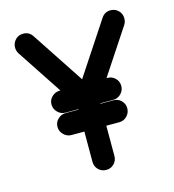

<svg xmlns="http://www.w3.org/2000/svg" viewBox="-102 -743 764 845"><g transform="rotate(-15 280.0 -321.0)"><path d="M478 -658Q499 -658 513.5 -643.5Q528 -629 528 -608Q528 -593 520 -580L384 -374H387Q387 -374 388 -374Q409 -374 423.5 -359.5Q438 -345 438 -324.5Q438 -304 423.5 -289Q409 -274 388 -274Q387 -274 387 -274H329V-272H388Q409 -272 423.5 -257.5Q438 -243 438 -222.5Q438 -202 423.5 -187Q409 -172 388 -172H329V-34Q329 -13 314.5 1.5Q300 16 279 16Q258 16 243.5 1.5Q229 -13 229 -34V-172H170Q150 -172 135 -187Q120 -202 120 -222.5Q120 -243 135 -257.5Q150 -272 170 -272H229Q229 -273 229 -273.5Q229 -274 229 -274H170Q150 -274 135 -289Q120 -304 120 -324.5Q120 -345 135 -359.5Q150 -374 170 -374Q170 -374 171 -374H174L38 -580Q30 -593 30 -608Q30 -628 44 -643Q58 -658 80 -658Q107 -658 122 -635L279 -397L436 -635Q451 -658 478 -658Z"/></g></svg>

Font: Brass Mono
Style: Bold
Weight: 700
Monospace: yes
Version: Version 1.100; ttfautohint (v1.8.3) -l 8 -r 50 -G 200 -x 14 